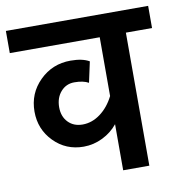

<svg xmlns="http://www.w3.org/2000/svg" viewBox="-100 -690 717 759"><g transform="rotate(-10 258.5 -310.5)"><path d="M544 -622V-533H439V1H334V-184Q310 -154 273.5 -136Q237 -118 197 -118Q126 -118 77.5 -167.5Q29 -217 29 -288Q29 -361 80 -411.5Q131 -462 204 -462Q252 -462 279 -446L261 -363Q240 -375 204 -375Q171 -375 149.5 -350.5Q128 -326 128 -288Q128 -251 150 -228Q172 -205 208 -205Q246 -205 279.5 -230Q313 -255 334 -297V-533H-27V-622Z"/></g></svg>

Font: LT Superior Semi-bold
Style: Regular
Weight: 600
Designer: Daniel Lyons
Foundry: LyonsType
Version: Version 1.0